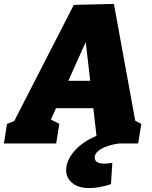

<svg xmlns="http://www.w3.org/2000/svg" viewBox="-57 -733 776 981"><path d="M634 -116 665 -100 649 0H552Q494 8 460.5 27.5Q427 47 427 72Q427 103 477 103Q491 103 517 99L510 208Q449 228 399 228Q343 228 312 202Q281 176 281 136Q281 89 321 41Q361 -7 436 -39L420 -180H229L203 -122L246 -100L230 0H-37L-21 -100L16 -115L320 -708L525 -713ZM404 -320 381 -518 292 -320Z"/></svg>

Font: Bitter Pro Black
Style: Italic
Weight: 900
Italic angle: -9°
Designer: Sol Matas, and Bitter project Authors
Foundry: Sol Matas
Version: Version 1.010